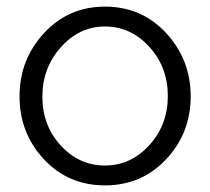

<svg xmlns="http://www.w3.org/2000/svg" viewBox="-20 -550 635 580"><path d="M297 -530Q408 -530 482 -450Q556 -370 556 -259Q556 -148 482 -69Q408 10 297 10Q186 10 112.5 -69Q39 -148 39 -259Q39 -370 113 -450Q187 -530 297 -530ZM297 -470Q220 -470 164 -407.5Q108 -345 108 -258Q108 -171 163.5 -110.5Q219 -50 297 -50Q375 -50 431 -111.5Q487 -173 487 -260Q487 -347 431 -408.5Q375 -470 297 -470Z"/></svg>

Font: Raleway-v4020
Style: Regular
Weight: 400
Designer: Matt McInerney, Pablo Impallari, Rodrigo Fuenzalida
Foundry: Matt McInerney, Pablo Impallari, Rodrigo Fuenzalida
Version: Version 4.020;PS 004.020;hotconv 1.0.88;makeotf.lib2.5.64775